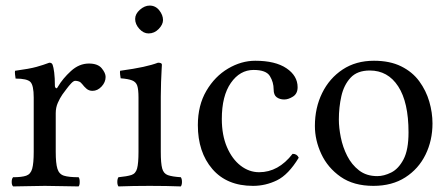

<svg xmlns="http://www.w3.org/2000/svg" viewBox="-20 -667 1592 689"><path d="M177 -358Q177 -354 180.5 -351Q184 -348 188 -356Q205 -385 234.5 -412Q264 -439 299 -439Q331 -439 345 -422Q359 -405 359 -391Q359 -372 344.5 -356.5Q330 -341 312 -341Q299 -341 290 -349Q281 -357 276 -364Q270 -372 263.5 -374.5Q257 -377 250 -377Q244 -377 235.5 -368Q227 -359 218.5 -347.5Q210 -336 204 -328Q195 -315 187.5 -298Q180 -281 180 -261V-122Q180 -81 186 -61.5Q192 -42 209.5 -36.5Q227 -31 262 -31Q266 -27 266 -14Q266 -2 262 2Q236 2 203.5 1Q171 0 141 0Q111 0 82 1Q53 2 27 2Q22 -3 22 -14Q22 -26 27 -31Q58 -31 74 -36.5Q90 -42 95.5 -61.5Q101 -81 101 -122V-317Q101 -361 89 -373Q77 -385 36 -385Q35 -390 34 -399.5Q33 -409 34 -413Q86 -420 111 -427Q136 -434 157 -442Q163 -442 165.5 -439.5Q168 -437 169 -434Q172 -426 174.5 -407Q177 -388 177 -358Z M465 -599Q465 -617 482 -632Q499 -647 517 -647Q538 -647 551.5 -630Q565 -613 565 -595Q565 -579 549.5 -563Q534 -547 513 -547Q495 -547 480 -563.5Q465 -580 465 -599ZM557 -122Q557 -81 562 -62.5Q567 -44 582.5 -38.5Q598 -33 629 -31Q633 -25 633 -14Q633 -4 629 2Q604 1 575.5 0.5Q547 0 517 0Q487 0 459 0.5Q431 1 405 2Q401 -4 401 -14Q401 -25 405 -31Q436 -34 451.5 -39Q467 -44 472 -62.5Q477 -81 477 -122V-317Q477 -346 472.5 -359.5Q468 -373 454 -378.5Q440 -384 413 -386Q412 -391 411 -400Q410 -409 411 -413Q462 -420 494 -427Q526 -434 547 -442Q561 -442 561 -435Q561 -435 560 -417Q559 -399 558 -372.5Q557 -346 557 -321Z M1052 -101Q1015 -40 974 -20Q933 0 888 0Q794 0 742 -60.5Q690 -121 690 -218Q690 -289 720.5 -341Q751 -393 798.5 -421Q846 -449 896 -449Q968 -449 1008 -422Q1048 -395 1048 -354Q1048 -331 1031.5 -320.5Q1015 -310 1000 -310Q984 -310 973 -318Q962 -326 962 -346Q962 -372 948.5 -394Q935 -416 890 -416Q841 -416 808.5 -369.5Q776 -323 776 -240Q776 -182 794.5 -139Q813 -96 843.5 -72.5Q874 -49 910 -49Q979 -49 1030 -115Q1046 -115 1052 -101Z M1532 -224Q1532 -163 1507 -112Q1482 -61 1434.5 -30.5Q1387 0 1320 0Q1249 0 1202.5 -32.5Q1156 -65 1133 -114.5Q1110 -164 1110 -215Q1110 -280 1136 -333Q1162 -386 1209.5 -417.5Q1257 -449 1322 -449Q1379 -449 1419.5 -429Q1460 -409 1484.5 -375.5Q1509 -342 1520.5 -302.5Q1532 -263 1532 -224ZM1307 -414Q1262 -414 1238 -388Q1214 -362 1205 -322Q1196 -282 1196 -238Q1196 -209 1203 -174Q1210 -139 1226 -107.5Q1242 -76 1268.5 -55.5Q1295 -35 1334 -35Q1358 -35 1384 -48Q1410 -61 1428 -95Q1446 -129 1446 -192Q1446 -300 1409 -357Q1372 -414 1307 -414Z"/></svg>

Font: Ponomar
Style: Regular
Weight: 400
Version: Version 1.301; ttfautohint (v1.8.4.7-5d5b)